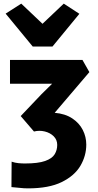

<svg xmlns="http://www.w3.org/2000/svg" viewBox="-20 -887 542 1057"><path d="M134 150Q111 150 88.2 147.2Q65.5 144.5 43 143L44 3Q63 9.5 81.5 11.2Q100 13 117 13Q190 13 228.5 -0.8Q267 -14.5 281 -37.8Q295 -61 295 -89Q295 -117.5 275.5 -136.8Q256 -156 226.5 -163.2Q197 -170.5 167 -163L94 -248L208 -368L267 -426H35V-557H434L472 -490L281 -266Q339 -261 377.8 -235.2Q416.5 -209.5 435.8 -171.5Q455 -133.5 455 -91Q455 -29.5 422.8 25.5Q390.5 80.5 320 115.2Q249.5 150 134 150ZM11 -812 97 -867 214 -756 331 -867 417 -811 269 -631H160Z"/></svg>

Font: Merriweather Sans ExtraBold
Style: Regular
Weight: 800
Designer: Eben Sorkin
Foundry: Eben Sorkin
Version: Version 2.001; ttfautohint (v1.8.3)